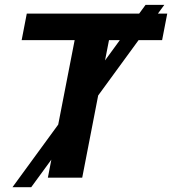

<svg xmlns="http://www.w3.org/2000/svg" viewBox="-20 -745 721 805"><path d="M642.1 -688H681.2L659.7 -576.7H561L391.6 -344.7L324.7 0H180.7L195.3 -75.7L110.8 40H32.2L224.1 -222.7L293 -576.7H70.8L92.3 -688H563.5L590.3 -724.6H668.9ZM437 -576.7 420.4 -491.7 482.4 -576.7Z"/></svg>

Font: Arimo
Style: Italic
Weight: 400
Italic angle: -12°
Designer: Steve Matteson
Foundry: Monotype Imaging Inc.
Version: Version 1.33